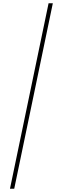

<svg xmlns="http://www.w3.org/2000/svg" viewBox="-20 -886 384 1174"><path d="M303 -866 67 268H41L277 -866Z"/></svg>

Font: Noto Sans Telugu UI ExtraCondensed Thin
Style: Regular
Weight: 100
Width: 2
Designer: Jelle Bosma - Monotype Design Team
Foundry: Monotype Imaging Inc.
Version: Version 2.006; ttfautohint (v1.8.4.7-5d5b)